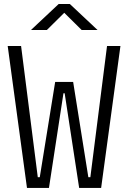

<svg xmlns="http://www.w3.org/2000/svg" viewBox="-20 -918 626 938"><path d="M111.8 0 17.6 -693.4H83L164.6 -52.2H174.3L249.5 -517.6H337.4L411.6 -52.2H421.4L502.9 -693.4H568.4L474.1 0H366.7L295.9 -462.4H290L219.2 0ZM131.3 -771.5 266.6 -898.4H321.3L456.5 -771.5H378.9L293.9 -855.5L209 -771.5Z"/></svg>

Font: CaskaydiaCove NFP Light
Style: Regular
Weight: 300
Designer: Aaron Bell
Foundry: Saja Typeworks
Version: Version 2111.001; VTT 6.35;Nerd Fonts 3.1.1